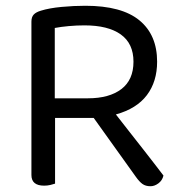

<svg xmlns="http://www.w3.org/2000/svg" viewBox="-20 -639 629 666"><path d="M171 -2Q165 0 155 2.5Q145 5 133 5Q89 5 89 -32V-564Q89 -580 97 -588.5Q105 -597 122 -602Q151 -611 193.5 -615Q236 -619 276 -619Q402 -619 463.5 -568.5Q525 -518 525 -425Q525 -356 489.5 -309Q454 -262 382 -242Q407 -210 432 -178Q457 -146 479.5 -117.5Q502 -89 519.5 -66Q537 -43 547 -30Q543 -13 529.5 -3Q516 7 502 7Q485 7 474 -1Q463 -9 451 -26L305 -230H171ZM285 -298Q359 -298 401 -330Q443 -362 443 -425Q443 -488 399 -519.5Q355 -551 273 -551Q246 -551 218.5 -548.5Q191 -546 170 -542V-298Z"/></svg>

Font: Baloo Da 2
Style: Regular
Weight: 400
Designer: Noopur Datye, Sulekha Rajkumar and Ek Type
Foundry: Ek Type
Version: Version 1.640;hotconv 1.0.111;makeotfexe 2.5.65597; ttfautoh